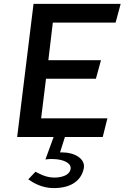

<svg xmlns="http://www.w3.org/2000/svg" viewBox="-20 -713 639 985"><path d="M228 -404 251 -597H573L599 -693H152L68 -10H255L213 105C221 104 237 102 254 103C306 104 352 125 341 159C333 187 295 198 258 198C215 198 179 177 162 168L125 207C146 222 193 252 255 252C354 252 399 206 410 150C419 100 360 69 302 69H288L313 -10H507L531 -106H191L216 -309H472L498 -404Z"/></svg>

Font: Bluebird
Style: LiExtObl
Weight: 300
Designer: Jasper
Foundry: Cannot Into Space Fonts
Version: Version 0.98